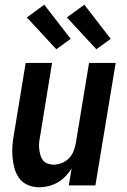

<svg xmlns="http://www.w3.org/2000/svg" viewBox="-20 -787 540 815"><path d="M147 8Q121 8 98.5 -1.5Q76 -11 62 -30Q48 -49 41.5 -72.5Q35 -96 33 -121Q31 -146 33 -171.5Q35 -197 40 -222L89 -520H201L150 -207Q147 -193 146 -180Q145 -167 146.5 -154Q148 -141 151.5 -128.5Q155 -116 162.5 -106.5Q170 -97 182.5 -92.5Q195 -88 208 -88Q225 -88 242.5 -95Q260 -102 273 -115.5Q286 -129 292.5 -146Q299 -163 302 -180L358 -520H471L385 0H272L284 -72Q273 -54 258 -38.5Q243 -23 224.5 -12.5Q206 -2 186 3Q166 8 147 8ZM389 -578 264 -713 338 -767 450 -622ZM219 -578 94 -713 168 -767 280 -622Z"/></svg>

Font: Iosevka SS04 Oblique
Style: Bold
Weight: 700
Italic angle: -9°
Monospace: yes
Designer: Belleve Invis
Foundry: Belleve Invis
Version: Version 19.0.0; ttfautohint (v1.8.4)